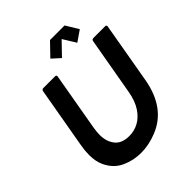

<svg xmlns="http://www.w3.org/2000/svg" viewBox="-251 -1079 1248 1248"><g transform="rotate(-45 373.5 -455.0)"><path d="M320 14Q248 14 185 -15.5Q122 -45 90 -114Q70 -156 70 -216Q70 -254 78 -299L152 -721Q154 -733 167 -734H276Q287 -734 287 -723L217 -323Q211 -287 211 -258Q211 -199 242.5 -158.5Q274 -118 343 -118Q389 -118 429 -139.5Q469 -161 499 -206Q529 -251 542 -323L612 -721Q614 -733 627 -734H736Q747 -734 747 -723L673 -299Q634 -83 466 -16Q392 14 320 14ZM532 -786 477 -875 391 -786 335 -837 419 -924H553L606 -837Z"/></g></svg>

Font: YamahaIndonesia935. App
Style: Bold Italic
Weight: 700
Italic angle: -10°
Designer: Dalton Maag Ltd
Foundry: Dalton Maag Ltd
Version: Version 1.002; January 01, 2024; Regular/Italic